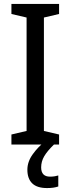

<svg xmlns="http://www.w3.org/2000/svg" viewBox="-20 -785 358 975"><path d="M280 -51H38V-102L115 -120V-696L38 -714V-765H280V-714L203 -696V-120L280 -102ZM189 65Q189 112 234 112Q249 112 259 110Q269 108 276 106V162Q264 166 250.5 168Q237 170 219 170Q168 170 143.5 146Q119 122 119 77Q119 36 146.5 -2Q174 -40 207 -65L254 -51Q220 -18 204.5 8.5Q189 35 189 65Z"/></svg>

Font: Noto Sans Tamil UI SemiCondensed
Style: Regular
Weight: 400
Width: 4
Designer: Jelle Bosma - Monotype Design Team
Foundry: Monotype Imaging Inc.
Version: Version 2.004; ttfautohint (v1.8.4.7-5d5b)